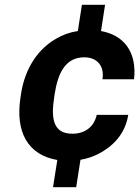

<svg xmlns="http://www.w3.org/2000/svg" viewBox="-20 -664 583 804"><path d="M66 -257C43 -111 97 -15 220 6L202 120H299L317 5C343 1 366 -7 389 -18C449 -48 504 -100 517 -183H385C374 -133 336 -104 283 -104C199 -104 194 -174 207 -257L209 -271C222 -353 251 -424 333 -424C388 -424 418 -386 409 -332H541C545 -359 543 -384 539 -407C525 -475 479 -520 403 -534L420 -644H323L306 -534C272 -529 242 -518 215 -502C140 -459 85 -380 68 -271Z"/></svg>

Font: Asimov Pro
Style: BdObl
Weight: 700
Designer: Google
Version: Version 2.000980; 2014